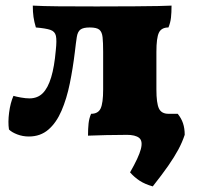

<svg xmlns="http://www.w3.org/2000/svg" viewBox="-20 -481 702 685"><path d="M83 6Q61 6 41.5 -1.5Q22 -9 12 -19Q8 -45 12.5 -79.5Q17 -114 28 -139Q38 -136 55 -133Q72 -130 85 -130Q114 -130 132.5 -148.5Q151 -167 162.5 -205Q174 -243 179 -301Q183 -337 179.5 -353Q176 -369 159.5 -374.5Q143 -380 108 -383Q102 -403 99.5 -420.5Q97 -438 97 -461Q132 -459 188 -458.5Q244 -458 325 -458Q408 -458 461 -458.5Q514 -459 545 -459.5Q576 -460 592 -461Q592 -436 590 -418Q588 -400 581 -383Q556 -383 547 -364.5Q538 -346 538 -296V-162Q538 -113 547 -94Q556 -75 581 -75Q588 -59 590 -40.5Q592 -22 592 3Q570 2 528 1Q486 0 443 0Q400 0 358.5 1Q317 2 294 3Q294 -22 296 -40.5Q298 -59 305 -75Q330 -75 339 -94Q348 -113 348 -162V-296Q348 -329 346 -348Q344 -367 334.5 -375Q325 -383 300 -383Q277 -383 267 -375.5Q257 -368 254 -349Q251 -330 247 -295Q240 -237 229 -183Q218 -129 199.5 -86Q181 -43 152.5 -18.5Q124 6 83 6ZM525 184Q497 176 478.5 164Q460 152 444 134Q475 80 482.5 51Q490 22 476.5 11Q463 0 431 0V-75H614Q627 -59 633 -41Q639 -23 639 0Q630 27 616 53Q602 79 580.5 110Q559 141 525 184Z"/></svg>

Font: Vollkorn Black
Style: Regular
Weight: 900
Designer: Friedrich Althausen
Foundry: Friedrich Althausen
Version: Version 5.000